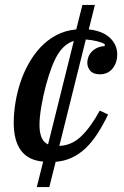

<svg xmlns="http://www.w3.org/2000/svg" viewBox="-20 -649 507 783"><path d="M156 10Q36 0 36 -149Q36 -186 42.5 -227.5Q49 -269 62 -309.5Q75 -350 96 -388Q117 -426 145 -456Q173 -486 209.5 -505.5Q246 -525 291 -529L316 -629H367L342 -529Q398 -523 428 -495Q458 -467 458 -427Q458 -393 439 -369.5Q420 -346 387 -346Q361 -346 348.5 -360Q336 -374 336 -393Q336 -404 340 -415.5Q344 -427 353 -437Q362 -447 375.5 -453.5Q389 -460 407 -461V-469Q396 -476 375 -481Q354 -486 330 -488L222 -54Q273 -56 312 -94Q351 -132 387 -198L421 -182Q399 -137 376.5 -102.5Q354 -68 328.5 -44Q303 -20 273 -6Q243 8 207 11L181 114H130ZM281 -482Q244 -471 217.5 -430Q191 -389 167 -300Q156 -258 148.5 -214.5Q141 -171 141 -139Q141 -110 149 -89.5Q157 -69 176 -60Z"/></svg>

Font: IBM Plex Serif Medm
Style: Italic
Weight: 500
Italic angle: -14°
Designer: Mike Abbink, Paul van der Laan, Pieter van Rosmalen
Foundry: Bold Monday
Version: Version 3.001